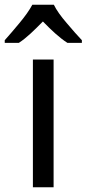

<svg xmlns="http://www.w3.org/2000/svg" viewBox="-59 -786 364 806"><path d="M166 -536.1H79.1V0H166ZM76.7 -766.1C64.5 -743.2 46.4 -717.8 22.5 -689C-1.5 -660.2 -22 -636.2 -39.1 -617.2V-606H20C53.2 -627.4 85.9 -660.2 121.1 -695.8C155.8 -660.2 190.4 -627.4 224.1 -606H284.7V-617.2C266.6 -636.2 245.6 -660.2 221.2 -689C196.3 -717.8 178.2 -743.2 167 -766.1Z"/></svg>

Font: Avrile Sans
Style: Regular
Weight: 400
Designer: Monotype Design Team, Google (font), Stefan Peev (BGR Cyrillic), Cristiano Sobral (main changes)
Foundry: The Avrile Sans Project Authors
Version: Version 3.110